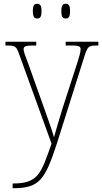

<svg xmlns="http://www.w3.org/2000/svg" viewBox="-20 -757 541 1017"><path d="M328 -659C343 -659 351 -667 351 -698C351 -729 343 -737 328 -737C313 -737 305 -729 305 -698C305 -667 313 -659 328 -659ZM177 -659C192 -659 200 -667 200 -698C200 -729 192 -737 177 -737C162 -737 154 -729 154 -698C154 -667 162 -659 177 -659ZM47 215V240H48C188 240 218 198 282 1L426 -455C444 -512 448 -516 497 -516H501V-536H328V-516H359C403 -516 407 -509 407 -495C407 -481 399 -455 389 -423L311 -182C292 -119 277 -71 266 -30C255 -72 226 -147 202 -217L132 -413C114 -462 105 -483 105 -495C105 -510 112 -516 155 -516H172V-536H9V-516H11C63 -516 66 -514 84 -463L253 4C197 163 183 215 47 215Z"/></svg>

Font: Noto Serif SemiCondensed Thin
Style: Regular
Weight: 100
Width: 4
Designer: Monotype Design Team
Foundry: Monotype Imaging Inc.
Version: Version 2.015